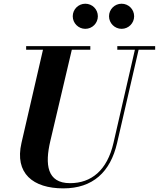

<svg xmlns="http://www.w3.org/2000/svg" viewBox="-20 -998 854 1032"><path d="M566 -910.5C566 -873.5 596.5 -843 633.5 -843C671 -843 701 -873.5 701 -910.5C701 -948 671 -978 633.5 -978C596.5 -978 566 -948 566 -910.5ZM371 -910.5C371 -873.5 401.5 -843 438.5 -843C476 -843 506 -873.5 506 -910.5C506 -948 476 -978 438.5 -978C401.5 -978 371 -948 371 -910.5ZM120.5 -750V-730.5H211L95.5 -230C57.5 -66 157.5 14.5 320.5 14.5C478.5 14.5 573.5 -73 609.5 -230L725 -730.5H814V-750H610.5V-730.5H705L590 -230C556 -81.5 470 -13.5 356.5 -13.5C232 -13.5 221 -115 250.5 -240L366 -730.5H465.5V-750Z"/></svg>

Font: Bodoni* 11pt
Style: Bold Italic
Weight: 700
Italic angle: -13°
Version: Version 2.3